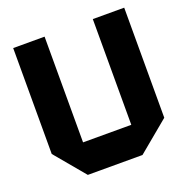

<svg xmlns="http://www.w3.org/2000/svg" viewBox="-129 -837 921 954"><g transform="rotate(-20 332.0 -359.5)"><path d="M463 0V-719H629V-137L464 0ZM175 0 42 -159V-160H463V0ZM42 -160V-719H208V-160Z"/></g></svg>

Font: Foldit
Style: Bold
Weight: 700
Version: Version 1.003